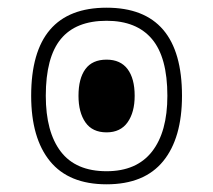

<svg xmlns="http://www.w3.org/2000/svg" viewBox="-20 -477 554 499"><path d="M257 2Q159 2 110 -58Q61 -118 61 -228Q61 -457 257 -457Q453 -457 453 -228Q453 -118 404 -58Q355 2 257 2ZM257 -32Q335 -32 375 -83Q415 -134 415 -228Q415 -328 375 -375.5Q335 -423 257 -423Q177 -423 138 -375.5Q99 -328 99 -228Q99 -134 138 -83Q177 -32 257 -32ZM257 -133Q220 -133 202 -159Q184 -185 184 -228Q184 -273 202 -297.5Q220 -322 257 -322Q293 -322 311.5 -297.5Q330 -273 330 -228Q330 -185 311.5 -159Q293 -133 257 -133Z"/></svg>

Font: Noto Sans Thai UI SemCond ExtLt
Style: Regular
Weight: 200
Width: 4
Designer: Monotype Design Team
Foundry: Monotype Imaging Inc.
Version: Version 2.000